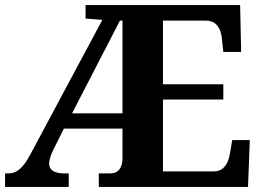

<svg xmlns="http://www.w3.org/2000/svg" viewBox="-20 -734 1033 754"><path d="M0 0V-53H12Q30 -53 44.5 -61Q59 -69 73 -86.5Q87 -104 101 -131L382 -656L316 -661V-714H923L927 -530H857L852 -577Q850 -602 842.5 -618.5Q835 -635 822 -644Q809 -653 788 -653H620V-403H857V-343H620V-61H820Q840 -61 853 -71Q866 -81 873.5 -98Q881 -115 884 -137L892 -184H961L954 0H368V-53H410Q429 -53 440 -60.5Q451 -68 456 -82Q461 -96 461 -113V-229H231L189 -145Q181 -129 177 -115Q173 -101 173 -92Q173 -72 188.5 -62.5Q204 -53 233 -53H250V0ZM263 -289H461V-653H451Z"/></svg>

Font: Noto Serif Thai
Style: Regular
Weight: 400
Designer: Monotype Design Team
Foundry: Monotype Imaging Inc.
Version: Version 2.001